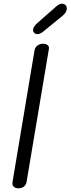

<svg xmlns="http://www.w3.org/2000/svg" viewBox="-20 -1029 382 1040"><path d="M48 -44 167 -756Q170 -773 183 -782.5Q196 -792 214 -792Q229 -792 238 -784.5Q247 -777 245 -765L124 -44Q121 -27 109 -18Q97 -9 80 -9Q63 -9 54 -18Q45 -27 48 -44ZM159 -867Q159 -875 165 -884.5Q171 -894 181 -903L273 -984Q288 -998 297.5 -1003.5Q307 -1009 316 -1009Q327 -1009 334.5 -1001.5Q342 -994 342 -983Q342 -962 317 -942L218 -861Q198 -844 183 -844Q173 -844 166 -850.5Q159 -857 159 -867Z"/></svg>

Font: Mali
Style: Italic
Weight: 400
Italic angle: -10°
Version: Version 1.000; ttfautohint (v1.6)